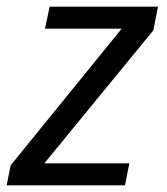

<svg xmlns="http://www.w3.org/2000/svg" viewBox="-35 -556 500 576"><path d="M340 0H-15L-3 -60L330 -470H100L114 -536H439L425 -465L98 -66H353L340 0Z"/></svg>

Font: NameLogos Sans
Style: Italic
Weight: 500
Version: Version 0.1